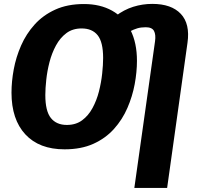

<svg xmlns="http://www.w3.org/2000/svg" viewBox="-20 -731 986 962"><path d="M743 -711.5Q839 -711.5 886 -661.4Q933 -611.4 919.4 -516.6L817.4 210.5H653.1L756.8 -524.1Q761.5 -557.4 751.6 -576Q741.7 -594.5 709.9 -594.5Q686.1 -594.5 667.8 -589Q649.4 -583.4 628 -572.3L558.9 -650.3Q601.2 -682.5 647.6 -697Q694.1 -711.5 743 -711.5ZM400.7 -710.8Q481.9 -710.8 541.6 -677.5Q601.3 -644.2 633.8 -580.4Q666.2 -516.6 666.2 -426.2Q666.2 -370.6 654.9 -309.4Q643.6 -248.3 618.4 -190.2Q593.3 -132 551.2 -85.1Q509.1 -38.1 447.8 -10.4Q386.6 17.2 303.4 17.2Q176.5 17.2 107 -57.7Q37.6 -132.6 37.6 -267Q37.6 -322.6 48.9 -383.7Q60.2 -444.8 85.7 -503Q111.2 -561.1 153.3 -607.9Q195.4 -654.8 256.8 -682.8Q318.2 -710.8 400.7 -710.8ZM388.9 -588.5Q344 -588.5 312.6 -565Q281.2 -541.5 260.5 -503.3Q239.8 -465.1 228.2 -420.6Q216.6 -376 211.9 -332.2Q207.1 -288.4 207.1 -254.8Q207.1 -174.2 235 -139.6Q262.8 -105 314.9 -105Q360.2 -105 391.6 -128.4Q423 -151.7 443.6 -189.8Q464.3 -227.8 475.8 -272.9Q487.2 -317.9 491.9 -362Q496.7 -406.2 496.7 -440.4Q496.7 -520.3 469.3 -554.4Q442 -588.5 388.9 -588.5Z"/></svg>

Font: Fira Sans Variable
Style: Italic
Weight: 397
Italic angle: -8°
Designer: Carrois Corporate & Edenspiekermann AG
Foundry: Carrois Corporate GbR & Edenspiekermann AG
Version: Version 4.202